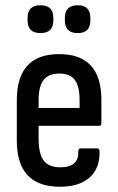

<svg xmlns="http://www.w3.org/2000/svg" viewBox="-20 -703 449 731"><path d="M208 8Q44 8 44 -168V-321Q44 -497 205 -497Q366 -497 366 -323V-234Q366 -224 358 -224H127V-175Q127 -117 146.5 -91.5Q166 -66 210 -66Q281 -66 278 -127Q278 -138 287 -138H351Q358 -138 359 -128Q361 -63 321.5 -27.5Q282 8 208 8ZM127 -292H283V-322Q283 -375 264.5 -399Q246 -423 207 -423Q165 -423 146 -398.5Q127 -374 127 -322ZM134 -577Q85 -577 85 -625V-635Q85 -683 134 -683Q183 -683 183 -635V-625Q183 -577 134 -577ZM276 -577Q227 -577 227 -625V-635Q227 -683 276 -683Q324 -683 324 -635V-625Q324 -577 276 -577Z"/></svg>

Font: Sofia Sans Condensed Medium
Style: Regular
Weight: 500
Designer: Botio Nikoltchev, Ani Petrova
Foundry: lettersoup
Version: Version 4.101; ttfautohint (v1.8.4.7-5d5b)